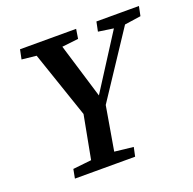

<svg xmlns="http://www.w3.org/2000/svg" viewBox="-112 -724 839 836"><g transform="rotate(-20 308.0 -305.5)"><path d="M56 -567 65 -611H325L318 -567L204 -554H177ZM97 0 105 -42 234 -56H261L385 -42L376 0ZM240 -218 106 -611H226L325 -285L309 -289L515 -611H568L308 -218ZM181 0 235 -286H338Q326 -214 313.5 -142.5Q301 -71 289 0ZM410 -567 419 -611H616L607 -567L518 -554H499Z"/></g></svg>

Font: Lisu Bosa
Style: Bold Italic
Weight: 700
Italic angle: -19°
Designer: David Morse, Annie Olsen, Victor Gaultney, Frank Grießhammer (Latin)
Foundry: SIL International
Version: Version 2.000